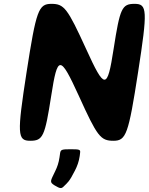

<svg xmlns="http://www.w3.org/2000/svg" viewBox="-20 -731 772 997"><path d="M697 -356C747 -678 745 -711 679 -711C613 -711 603 -689 570 -477C537 -264 524 -264 427 -477C330 -689 313 -711 247 -711C180 -711 168 -678 118 -356C68 -33 70 0 137 0C203 0 213 -22 246 -234C279 -446 292 -446 389 -234C485 -22 502 0 569 0C635 0 647 -33 697 -356ZM264 232C293 249 299 250 313 235C330 218 340 213 369 155C381 132 390 107 394 79L396 62C398 46 394 44 347 44C300 44 295 46 292 65L289 86C285 114 277 137 267 157C242 210 235 214 264 232Z"/></svg>

Font: Asimov Print
Style: AIt
Weight: 500
Designer: Google
Version: Version 2.000980: 2014